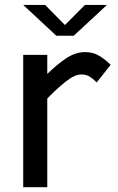

<svg xmlns="http://www.w3.org/2000/svg" viewBox="-20 -778 492 798"><path d="M76.5 0V-550H176.5V-470.5Q212.5 -506.5 252.5 -534Q292.5 -561.5 333.5 -561.5Q366.5 -561.5 391.8 -546.5Q417 -531.5 440 -508.5L382 -435.5Q366 -451.5 352 -460Q338 -468.5 318 -468.5Q290 -468.5 251.8 -437.8Q213.5 -407 176.5 -368.5V0ZM76.5 -757.5H167.5L250 -674L333 -757.5H424.5L286.5 -629.5H214Z"/></svg>

Font: Junction Medium
Style: Regular
Weight: 500
Designer: Caroline Hadilaksono
Foundry: Caroline Hadilaksono, Tyler Finck, The League of Moveable Type
Version: Version 2.000; ttfautohint (v1.8.3)